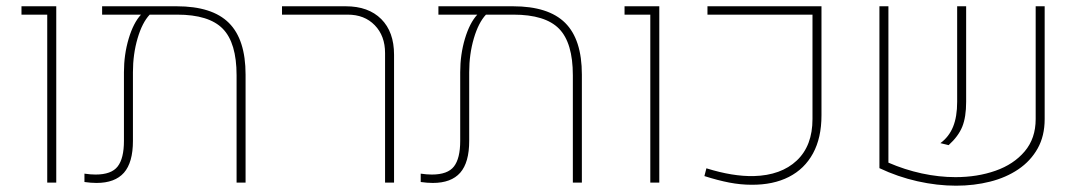

<svg xmlns="http://www.w3.org/2000/svg" viewBox="-20 -585 3459 615"><path d="M131.3 0V-538.1H48.8V-564.9H160.2V0Z M545.9 -564.9Q659.7 -564.9 713.1 -511.7Q766.6 -458.5 766.6 -346.2V0H737.8V-343.8Q737.8 -447.8 693.6 -492.9Q649.4 -538.1 547.4 -538.1H459.5Q435.5 -512.7 420.7 -462.2Q405.8 -411.6 405.8 -353.5V-133.8Q405.8 -64.5 377 -31.7Q348.1 1 289.1 1Q279.8 1 270.3 0.2Q260.7 -0.5 250.5 -2V-28.8Q260.3 -27.3 269.3 -26.6Q278.3 -25.9 286.1 -25.9Q336.9 -25.9 356.9 -51.8Q377 -77.6 377 -133.8V-353.5Q377 -410.2 392.1 -460.9Q407.2 -511.7 431.6 -538.1H307.1V-564.9Z M1213.4 0V-415Q1213.4 -470.2 1180.4 -504.2Q1147.5 -538.1 1093.8 -538.1H883.3V-564.9H1087.4Q1160.2 -564.9 1201.2 -523.9Q1242.2 -482.9 1242.2 -409.7V0Z M1623 -564.9Q1736.8 -564.9 1790.3 -511.7Q1843.8 -458.5 1843.8 -346.2V0H1814.9V-343.8Q1814.9 -447.8 1770.8 -492.9Q1726.6 -538.1 1624.5 -538.1H1536.6Q1512.7 -512.7 1497.8 -462.2Q1482.9 -411.6 1482.9 -353.5V-133.8Q1482.9 -64.5 1454.1 -31.7Q1425.3 1 1366.2 1Q1356.9 1 1347.4 0.2Q1337.9 -0.5 1327.6 -2V-28.8Q1337.4 -27.3 1346.4 -26.6Q1355.5 -25.9 1363.3 -25.9Q1414.1 -25.9 1434.1 -51.8Q1454.1 -77.6 1454.1 -133.8V-353.5Q1454.1 -410.2 1469.2 -460.9Q1484.4 -511.7 1508.8 -538.1H1384.3V-564.9Z M2063 0V-538.1H1980.5V-564.9H2091.8V0Z M2387.2 6.8Q2352.5 6.8 2315.9 -0.2Q2279.3 -7.3 2236.3 -21L2242.7 -45.9Q2327.1 -19.5 2394.5 -21Q2481.9 -23.4 2532.2 -70.8Q2582.5 -118.2 2582.5 -203.6V-538.1H2246.1V-564.9H2611.3V-215.3Q2611.3 -143.6 2584.2 -93.8Q2557.1 -43.9 2506.8 -18.3Q2456.5 7.3 2387.2 6.8Z M2825.7 -564.9V-64Q2877.4 -41.5 2932.6 -29.5Q2987.8 -17.6 3040.5 -17.6Q3110.4 -17.6 3168.7 -38.1Q3227.1 -58.6 3262.2 -100.1Q3297.4 -141.6 3297.4 -203.6V-564.9H3326.2V-203.6Q3326.2 -149.4 3303.7 -109.4Q3281.2 -69.3 3241.9 -42.7Q3202.6 -16.1 3151.4 -3.2Q3100.1 9.8 3042.5 9.8Q2981.9 9.8 2918.7 -4.4Q2855.5 -18.6 2796.9 -46.4V-564.9ZM2992.2 -126.5Q3019.5 -146.5 3032.7 -178.7Q3045.9 -210.9 3045.9 -258.8V-564.9H3074.7V-258.8Q3074.7 -210 3062.3 -179.2Q3049.8 -148.4 3018.6 -120.1Z"/></svg>

Font: Heebo Thin
Style: Regular
Weight: 250
Designer: Oded Ezer
Foundry: Ezer Type House
Version: Version 3.100